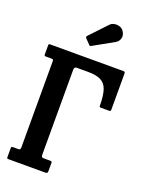

<svg xmlns="http://www.w3.org/2000/svg" viewBox="-181 -1091 904 1179"><g transform="rotate(20 271.0 -501.5)"><path d="M63 -671H29.5Q22 -671 19.8 -672.8Q17.5 -674.5 17.5 -682V-740.5Q17.5 -750 25 -750H505.5Q513 -750 515.2 -747Q517.5 -744 517.5 -735.5V-501Q517.5 -494 514 -492.5Q510.5 -491 503.5 -491H453Q445.5 -491 444.2 -493.5Q443 -496 443 -503Q442.5 -568 430 -604.5Q417.5 -641 387.2 -656Q357 -671 303.5 -671H230.5Q213.5 -671 213.5 -652.5V-99Q213.5 -87 216.8 -83Q220 -79 232.5 -79H269.5Q276.5 -79 280 -77.5Q283.5 -76 283.5 -69V-15Q283.5 -5.5 279.8 -2.8Q276 0 267 0H30Q22.5 0 20 -1.2Q17.5 -2.5 17.5 -10V-70Q17.5 -76.5 20.8 -77.8Q24 -79 31 -79H64Q77.5 -79 77.5 -94V-656Q77.5 -666 75 -668.5Q72.5 -671 63 -671ZM252.5 -830.5 223.5 -860.5Q215.5 -869.5 223.5 -877.5L327.5 -987.5Q338 -999 355.2 -1002.2Q372.5 -1005.5 389.5 -1000.2Q406.5 -995 416 -981Q432.5 -956.5 426.2 -934.5Q420 -912.5 401 -902L270.5 -829Q264.5 -825 261 -825Q257.5 -825 252.5 -830.5Z"/></g></svg>

Font: Besley* Condensed Semi
Style: Regular
Weight: 600
Width: 3
Designer: Owen Earl
Foundry: indestructible type*
Version: Version 3.000; ttfautohint (v1.8.3)